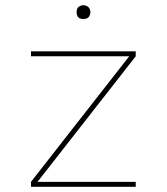

<svg xmlns="http://www.w3.org/2000/svg" viewBox="-20 -717 640 737"><path d="M99 0V-19L476 -501H99V-520H501V-501L124 -19H501V0ZM300 -644Q295 -644 289.5 -645.5Q284 -647 280.5 -650.5Q277 -654 275.5 -659.5Q274 -665 274 -670Q274 -675 275.5 -680.5Q277 -686 280.5 -689.5Q284 -693 289.5 -695Q295 -697 300 -697Q305 -697 310.5 -695Q316 -693 319.5 -689.5Q323 -686 325 -680.5Q327 -675 327 -670Q327 -665 325 -659.5Q323 -654 319.5 -650.5Q316 -647 310.5 -645.5Q305 -644 300 -644Z"/></svg>

Font: Zed Sans Thin Extended
Style: Regular
Weight: 100
Width: 7
Designer: Belleve Invis
Foundry: Belleve Invis
Version: Version 1.0.0; ttfautohint (v1.8.4)